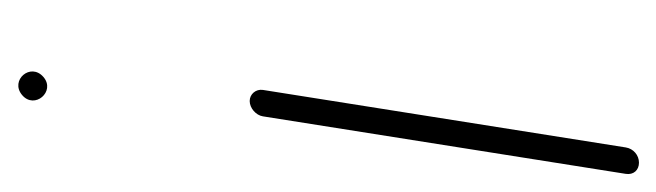

<svg xmlns="http://www.w3.org/2000/svg" viewBox="-284 -452 745 218"><g transform="rotate(90 89.0 -343.5)"><path d="M67.9 -19.8C51.1 -5.3 71.6 18.4 88.3 4.5C105.3 -9.6 84.3 -34 67.9 -19.8ZM112.6 -269 177.9 -681C179.3 -689.8 173.7 -696 165.2 -696C156.8 -696 149.3 -689.8 147.9 -681L82.6 -269C81.4 -261.1 87.3 -254 95.2 -254C103.2 -254 111.4 -261.1 112.6 -269Z"/></g></svg>

Font: MewTooHand
Style: CondIta
Weight: 400
Designer: Mew Too, Robert Jablonski
Version: Version 0.77